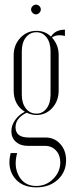

<svg xmlns="http://www.w3.org/2000/svg" viewBox="-20 -634 312 828"><path d="M156 -593Q156 -585 149.5 -578.5Q143 -572 135 -572Q127 -572 120.5 -578.5Q114 -585 114 -593Q114 -601 120.5 -607.5Q127 -614 135 -614Q143 -614 149.5 -608Q156 -602 156 -593ZM137 174Q73 174 41.5 131.5Q10 89 26 26H54Q38 84 62 126Q86 168 136 168Q179 168 209.5 137.5Q240 107 240 66Q240 35 221.5 15Q203 -5 174 -5H100Q68 -5 48.5 -22.5Q29 -40 29 -68Q29 -93 45 -116Q61 -139 87 -152Q39 -182 39 -244V-396Q39 -440 67.5 -470.5Q96 -501 137 -501Q175 -501 200 -476Q218 -506 260 -506V-479Q248 -482 237 -482Q216 -482 204 -472Q233 -441 233 -396V-244Q233 -199 205.5 -168.5Q178 -138 137 -138Q117 -138 95 -148Q47 -125 47 -85Q47 -41 104 -41H176Q215 -41 240 -13Q265 15 265 57Q265 108 229 141Q193 174 137 174ZM74 -226Q74 -189 91.5 -166.5Q109 -144 137 -144Q164 -144 181 -166.5Q198 -189 198 -226V-413Q198 -450 181 -472.5Q164 -495 137 -495Q109 -495 91.5 -472.5Q74 -450 74 -413Z"/></svg>

Font: Moniqa ExtLt Narrow Display
Style: Regular
Weight: 200
Width: 4
Designer: Rajesh Rajput
Foundry: Rajesh Rajput
Version: Version 1.000